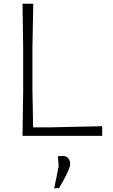

<svg xmlns="http://www.w3.org/2000/svg" viewBox="-20 -733 608 1036"><path d="M101.5 0Q102.5 -60 103.2 -115.8Q104 -171.5 105 -237V-475Q104 -541 103.2 -596.8Q102.5 -652.5 101.5 -713H159.5Q158.5 -652.5 157.2 -596.8Q156 -541 155 -475V-243.5Q156 -189 157 -141.8Q158 -94.5 158.5 -46H259.5Q319.5 -47.5 365.5 -48.5Q411.5 -49.5 451 -50.2Q490.5 -51 531.5 -52V0ZM272 283Q278.5 254.5 284.2 226.5Q290 198.5 296.5 164Q295.5 151 294.5 137.2Q293.5 123.5 292.5 110L320.5 108.5Q339.5 109.5 349 121.8Q358.5 134 358.5 153Q358.5 164.5 348 188.8Q337.5 213 323.2 239Q309 265 298.5 282Z"/></svg>

Font: Commissioner Loud ExtraLight
Style: Regular
Weight: 200
Designer: Kostas Bartsokas
Foundry: Kostas Bartsokas
Version: Version 1.000; ttfautohint (v1.8.3)